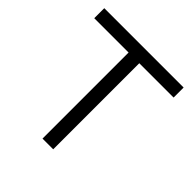

<svg xmlns="http://www.w3.org/2000/svg" viewBox="-185 -844 989 989"><g transform="rotate(45 309.0 -350.0)"><path d="M20 -627V-700H598V-627H348V0H270V-627Z"/></g></svg>

Font: MedMera Sans
Style: Regular
Weight: 400
Designer: Kasper Nordkvist
Foundry: UNCUT.wtf
Version: Version 1.300